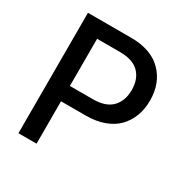

<svg xmlns="http://www.w3.org/2000/svg" viewBox="-166 -865 972 1004"><g transform="rotate(30 319.5 -363.5)"><path d="M80.1 0V-727.1H339.4Q461.4 -727.1 526.1 -661.9Q590.8 -596.7 590.8 -491.7Q590.8 -440.9 575 -398.2Q559.1 -355.5 528.3 -323.5Q497.6 -291.5 449 -273.7Q400.4 -255.9 338.9 -255.9H189.5V0ZM189.5 -348.6H328.6Q405.8 -348.6 443.1 -387.5Q480.5 -426.3 480.5 -491.7Q480.5 -557.1 443.1 -595.2Q405.8 -633.3 327.6 -633.3H189.5Z"/></g></svg>

Font: Karasuma Gothic
Style: Regular
Weight: 500
Designer: Rasmus Andersson / Ryoko Nishizuka
Foundry: Genbu
Version: Version 1.00